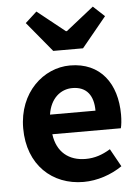

<svg xmlns="http://www.w3.org/2000/svg" viewBox="-59 -903 698 963"><g transform="rotate(-5 290.5 -422.0)"><path d="M323 14C392 14 463 -10 518 -48L468 -138C427 -113 388 -100 343 -100C259 -100 199 -147 187 -238H532C536 -252 539 -279 539 -306C539 -462 459 -574 305 -574C172 -574 44 -461 44 -280C44 -95 166 14 323 14ZM184 -337C196 -418 248 -460 307 -460C380 -460 413 -412 413 -337ZM228 -654H378L502 -805L445 -858L305 -747H300L161 -858L103 -805Z"/></g></svg>

Font: Noto Sans Mono CJK SC
Style: Bold
Weight: 700
Designer: Ryoko NISHIZUKA 西塚涼子 (kana, bopomofo & ideographs); Paul D. Hunt (Latin, Greek & Cyrillic); Sandoll Communications 산돌커뮤니
Foundry: Adobe
Version: Version 2.004;hotconv 1.0.118;makeotfexe 2.5.65603